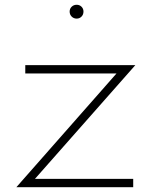

<svg xmlns="http://www.w3.org/2000/svg" viewBox="-20 -785 642 805"><path d="M48.5 0H538.5V-35H126.5L547.5 -512H86V-477H468.5ZM301.5 -707Q313.5 -707 321.8 -715.5Q330 -724 330 -736.5Q330 -748.5 321.8 -756.8Q313.5 -765 301.5 -765Q289 -765 280.5 -756.8Q272 -748.5 272 -736.5Q272 -724 280.5 -715.5Q289 -707 301.5 -707Z"/></svg>

Font: Spartan ExtraLight
Style: Regular
Weight: 200
Designer: Matt Bailey, Mirko Velimirovic
Foundry: Matt Bailey
Version: Version 1.003; ttfautohint (v1.8.3)